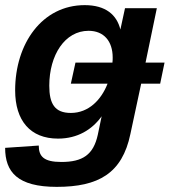

<svg xmlns="http://www.w3.org/2000/svg" viewBox="-21 -566 680 748"><path d="M200 162C362 162 455 110 487 -44L529 -240H603L620 -322H546L590 -534H466L448 -451C434 -508 391 -546 309 -546C143 -546 38 -396 38 -214C38 -96 97 -26 205 -26C281 -26 338 -61 375 -113L360 -41C343 37 301 65 218 65C149 65 130 43 130 1L-1 10C-1 104 47 162 200 162ZM255 -126C192 -126 171 -162 171 -232C171 -352 232 -446 324 -446C384 -446 418 -405 418 -342C418 -336 418 -329 417 -322H273L255 -240H398C374 -178 325 -126 255 -126Z"/></svg>

Font: Geist SemiBold
Style: Italic
Weight: 600
Italic angle: -12°
Designer: Basement.studio, Andrés Briganti, Mateo Zaragoza
Foundry: Basement.studio, Vercel, Andrés Briganti, Guido Ferreyra, Mateo Zaragoza
Version: Version 1.500